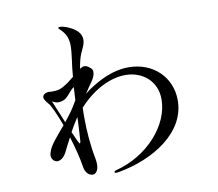

<svg xmlns="http://www.w3.org/2000/svg" viewBox="-87 -925 1174 1032"><g transform="rotate(-10 500.0 -408.5)"><path d="M628 -543C573 -543 507 -526 430 -478C413 -468 396 -456 379 -442C396 -467 410 -489 420 -502C431 -517 439 -536 439 -551C439 -560 436 -568 429 -573C417 -584 407 -590 396 -590C387 -590 380 -586 371 -580C374 -597 377 -613 381 -628C393 -676 416 -697 416 -732C416 -767 390 -790 351 -808C334 -816 315 -821 304 -821C297 -821 294 -819 294 -816C294 -812 303 -806 309 -799C336 -772 343 -740 343 -713C343 -690 341 -672 336 -633C332 -609 329 -579 326 -544C307 -528 285 -512 264 -500C244 -489 230 -486 202 -486C196 -486 190 -487 182 -487C171 -487 150 -480 150 -463C150 -452 160 -439 172 -425C186 -409 208 -359 231 -297C187 -245 146 -200 138 -167C135 -160 134 -154 134 -148C134 -127 150 -112 166 -112C181 -112 201 -123 216 -153C228 -177 241 -203 254 -227C272 -169 288 -108 296 -55C301 -27 319 -8 341 -8C354 -8 372 -22 372 -59C372 -68 371 -78 369 -90C354 -166 348 -244 348 -321C348 -338 348 -355 349 -372C427 -458 522 -505 604 -505C698 -505 774 -443 774 -343C774 -203 646 -56 469 -10C461 -8 457 -5 457 -1C457 3 461 4 467 4C470 4 479 3 488 1C667 -32 859 -143 859 -323C859 -448 764 -543 628 -543ZM192 -434C202 -428 216 -423 224 -423C234 -423 245 -425 252 -428C280 -438 289 -466 321 -490C320 -467 318 -443 317 -419C304 -395 288 -369 263 -337C256 -328 249 -320 243 -311C221 -363 200 -415 192 -434ZM310 -280C308 -253 307 -220 305 -195C304 -192 302 -183 299 -186C294 -192 282 -218 267 -253C279 -275 291 -295 302 -312C305 -317 308 -322 312 -326C311 -311 311 -295 310 -280Z"/></g></svg>

Font: Shippori Mincho OTF Medium
Style: Regular
Weight: 500
Designer: FONTDASU
Foundry: FONTDASU / Google Inc. / but / Adobe
Version: Version 3.300;hotconv 1.0.109;makeotfexe 2.5.65596